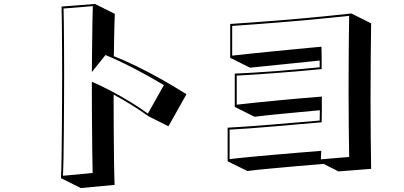

<svg xmlns="http://www.w3.org/2000/svg" viewBox="-20 -825 2040 970"><path d="M288 75Q290 33 291 -27Q292 -87 292.5 -157.5Q293 -228 293.5 -303Q294 -378 294 -451Q294 -525 293.5 -591Q293 -657 292.5 -709.5Q292 -762 291 -792L460 -805L560 -755Q559 -731 558 -695.5Q557 -660 556.5 -624.5Q556 -589 555.5 -565Q555 -541 555 -541Q612 -519 675 -488Q738 -457 801.5 -421Q865 -385 922 -349L831 -187L731 -237Q694 -264 647.5 -293Q601 -322 554 -347Q554 -264 554.5 -178.5Q555 -93 556 -17.5Q557 58 559 109L388 125ZM808 -395Q735 -439 658 -479Q581 -519 513 -547L444 -461Q445 -535 445.5 -600Q446 -665 447 -715.5Q448 -766 449 -794L301 -782Q302 -754 302.5 -703.5Q303 -653 303.5 -588Q304 -523 304 -451Q304 -379 303.5 -305Q303 -231 302.5 -161.5Q302 -92 301 -34Q300 24 298 63L448 49Q447 1 446 -74.5Q445 -150 444.5 -238Q444 -326 444 -412Q489 -393 541 -365.5Q593 -338 642 -308Q691 -278 727 -251Z M1615 3Q1551 8 1479 14.5Q1407 21 1341.5 27Q1276 33 1230 39L1130 -10V-180Q1169 -182 1227.5 -186Q1286 -190 1352 -195.5Q1418 -201 1482 -206.5Q1546 -212 1595 -216Q1595 -229 1595.5 -242Q1596 -255 1596 -268Q1542 -263 1483 -257.5Q1424 -252 1368 -246.5Q1312 -241 1266 -235L1166 -285V-453Q1212 -455 1268.5 -458.5Q1325 -462 1384 -466.5Q1443 -471 1498 -476Q1553 -481 1595 -485V-519L1243 -483L1143 -533V-704Q1190 -707 1252.5 -711.5Q1315 -716 1384.5 -721.5Q1454 -727 1523 -733.5Q1592 -740 1652 -746Q1712 -752 1755 -757L1855 -707Q1854 -636 1853 -532.5Q1852 -429 1852 -320Q1852 -223 1853 -131Q1854 -39 1855 28L1690 41ZM1744 -32Q1743 -94 1742 -182Q1741 -270 1741 -364Q1741 -436 1741.5 -506.5Q1742 -577 1742.5 -638.5Q1743 -700 1744 -745Q1705 -741 1647.5 -735Q1590 -729 1523 -723Q1456 -717 1387.5 -711.5Q1319 -706 1258 -701.5Q1197 -697 1153 -694V-544Q1197 -549 1250.5 -554.5Q1304 -560 1358 -565.5Q1412 -571 1461.5 -575.5Q1511 -580 1548.5 -584Q1586 -588 1604 -589Q1605 -573 1605 -543.5Q1605 -514 1605 -476Q1563 -472 1507.5 -467Q1452 -462 1392 -457.5Q1332 -453 1276 -449Q1220 -445 1176 -443V-296Q1219 -301 1275.5 -307Q1332 -313 1392 -318.5Q1452 -324 1508 -329Q1564 -334 1606 -337Q1606 -305 1606 -272Q1606 -239 1605 -207Q1556 -203 1491.5 -197.5Q1427 -192 1360 -186Q1293 -180 1234.5 -176Q1176 -172 1140 -170V-21Q1179 -26 1237.5 -31.5Q1296 -37 1362.5 -43Q1429 -49 1492 -54Q1555 -59 1603 -63L1601 -20Z"/></svg>

Font: Rampart One
Style: Regular
Weight: 400
Designer: Fontworks Inc.
Foundry: Fontworks Inc.
Version: Version 1.100